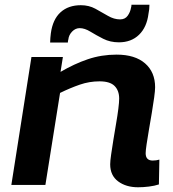

<svg xmlns="http://www.w3.org/2000/svg" viewBox="-20 -782 730 812"><path d="M113 -541H246L236 -478Q294 -512 351.5 -531.5Q409 -551 473 -551Q551 -551 593.5 -514Q636 -477 636 -413Q636 -399 632 -369.5Q628 -340 622 -304.5Q616 -269 610 -234Q604 -199 600 -172Q596 -145 596 -134Q596 -103 626 -103Q641 -103 654 -107L652 -2Q634 4 610 7Q586 10 564 10Q513 10 479.5 -15Q446 -40 446 -87Q446 -101 450 -128.5Q454 -156 459.5 -190.5Q465 -225 471 -259.5Q477 -294 480.5 -322Q484 -350 484 -365Q484 -399 464.5 -418.5Q445 -438 401 -438Q358 -438 317.5 -424Q277 -410 234 -389L172 0H28ZM192 -602Q192 -612 193 -622Q194 -632 195 -641Q203 -700 236 -730Q269 -760 322 -760Q356 -760 383.5 -745Q411 -730 436.5 -715Q462 -700 488 -700Q509 -700 520 -715.5Q531 -731 534 -749Q536 -755 536 -762H612Q612 -752 611 -742.5Q610 -733 608 -724Q601 -667 568 -635Q535 -603 483 -603Q446 -603 416.5 -618Q387 -633 362.5 -648Q338 -663 317 -663Q299 -663 285 -648.5Q271 -634 269 -615Q267 -609 267 -602Z"/></svg>

Font: Georama Extended SemiBold
Style: Italic
Weight: 600
Width: 7
Italic angle: -9°
Designer: Jean-Baptiste Levee
Foundry: Production Type
Version: Version 1.000